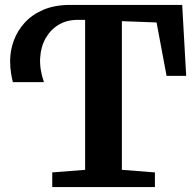

<svg xmlns="http://www.w3.org/2000/svg" viewBox="-20 -763 801 783"><path d="M193.1 0V-59.9L327.1 -70.4V-682H296.1Q253.2 -682 219.9 -662.4Q186.7 -642.8 166.7 -608.1Q146.6 -573.4 143.8 -527.3Q140.9 -481.2 159.1 -428H32.6Q29 -440 25.2 -463.5Q21.3 -487 21.3 -514.7Q21.3 -556.5 36 -597Q50.7 -637.4 80.9 -670.6Q111 -703.7 157.3 -723.4Q203.7 -743 267.1 -743H723L739.3 -453.7H659.3L618.5 -671.4L477 -676.7V-70.4L611.8 -59.9V0Z"/></svg>

Font: Merriweather Light
Style: Regular
Weight: 300
Designer: Eben Sorkin
Foundry: Eben Sorkin
Version: Version 2.100